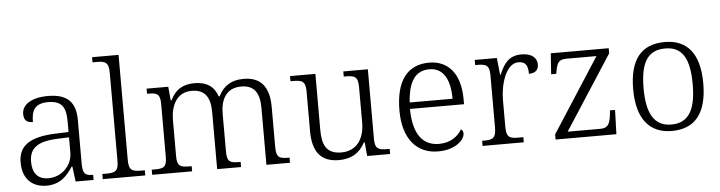

<svg xmlns="http://www.w3.org/2000/svg" viewBox="-47 -971 4471 1192"><g transform="rotate(-5 2188.5 -375.0)"><path d="M201 10C291 10 333 -44 366 -94H371L383 0H495V-32H491C442 -32 430 -48 430 -112V-379C430 -491 378 -544 258 -544C152 -544 95 -502 95 -446C95 -406 114 -391 151 -391C151 -460 169 -506 256 -506C352 -506 366 -450 366 -372V-310L283 -307C127 -301 53 -254 53 -148C53 -40 117 10 201 10ZM216 -35C148 -35 118 -80 118 -145C118 -224 160 -269 292 -274L366 -277V-181C366 -105 304 -35 216 -35Z M552 0H817V-32H796C739 -32 717 -39 717 -105V-760H552V-728H578C629 -728 653 -721 653 -655V-105C653 -39 631 -32 573 -32H552Z M860 0H1109V-32H1098C1041 -32 1018 -38 1018 -102V-326C1018 -417 1056 -498 1149 -498C1234 -498 1265 -446 1265 -354V0H1414V-32H1406C1348 -32 1329 -39 1329 -105V-340C1329 -427 1364 -498 1458 -498C1541 -498 1572 -446 1572 -354V0H1719V-32H1713C1656 -32 1636 -39 1636 -105V-355C1636 -483 1582 -544 1477 -544C1403 -544 1351 -514 1320 -449H1314C1294 -510 1248 -544 1171 -544C1106 -544 1054 -521 1020 -450H1015L1007 -536H872V-504H882C933 -504 954 -497 954 -433V-105C954 -39 935 -32 877 -32H860Z M2024 10C2100 10 2153 -21 2187 -86H2192L2200 0H2343V-32H2326C2275 -32 2251 -39 2251 -102V-536H2098V-504H2108C2165 -504 2187 -497 2187 -431V-210C2187 -112 2141 -36 2042 -36C1948 -36 1924 -96 1924 -186V-536H1766V-504H1780C1837 -504 1860 -497 1860 -433V-185C1860 -50 1916 10 2024 10Z M2642 10C2753 10 2808 -50 2808 -87C2808 -101 2802 -110 2794 -114C2770 -72 2723 -36 2651 -36C2551 -36 2491 -110 2490 -268H2827V-299C2827 -457 2753 -544 2633 -544C2499 -544 2424 -451 2424 -263C2424 -89 2507 10 2642 10ZM2759 -308H2492C2499 -431 2540 -503 2631 -503C2720 -503 2759 -425 2759 -308Z M2919 0H3176V-32H3145C3094 -32 3070 -38 3070 -104V-274C3070 -372 3109 -498 3185 -498C3227 -498 3245 -477 3245 -421C3288 -421 3305 -443 3305 -474C3305 -517 3271 -545 3208 -545C3125 -545 3095 -490 3070 -431H3066L3055 -536H2917V-504H2926C2984 -504 3006 -497 3006 -433V-107C3006 -39 2983 -32 2931 -32H2919Z M3374 0H3753L3758 -151H3726L3723 -119C3716 -70 3706 -42 3658 -42H3453L3752 -504V-536H3391L3382 -406H3414L3416 -418C3426 -472 3434 -494 3486 -494H3672L3374 -32Z M4098 10C4242 10 4318 -80 4318 -268C4318 -457 4238 -544 4102 -544C3956 -544 3881 -455 3881 -268C3881 -80 3963 10 4098 10ZM4099 -30C3990 -30 3946 -115 3946 -268C3946 -425 3989 -504 4101 -504C4208 -504 4252 -427 4252 -268C4252 -118 4212 -30 4099 -30Z"/></g></svg>

Font: Noto Serif Tamil Light
Style: Italic
Weight: 300
Italic angle: -12°
Designer: Indian Type Foundry, Tom Grace, and the Monotype Design Team
Foundry: Monotype Imaging Inc.
Version: Version 2.003